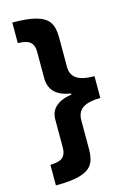

<svg xmlns="http://www.w3.org/2000/svg" viewBox="-131 -775 655 993"><g transform="rotate(-15 197.0 -278.0)"><path d="M253.9 22Q253.9 76.7 233.9 104.5Q213.9 132.3 167.7 145.3Q121.6 158.2 40 158.2V47.9Q88.4 46.9 106.7 30.3Q125 13.7 125 -21V-167V-172.4Q125 -214.4 153.8 -240.5Q182.6 -266.6 238.8 -274.9V-280.8Q127.9 -297.4 125 -389.2V-535.2Q125 -569.3 106.9 -585.9Q88.9 -602.5 40 -604V-713.9Q121.6 -713.9 168 -700.9Q214.4 -688 234.1 -659.9Q253.9 -631.8 253.9 -578.1V-422.9V-418Q253.9 -377 283.9 -356.4Q314 -335.9 378.9 -335.9V-219.2Q317.9 -219.2 285.9 -199.2Q253.9 -179.2 253.9 -131.8Z"/></g></svg>

Font: Samim FD
Style: Bold-FD
Weight: 700
Foundry: DejaVu fonts team - Redesigned by Saber Rastikerdar
Version: Version 4.0.1